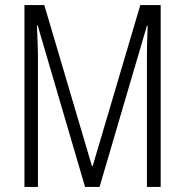

<svg xmlns="http://www.w3.org/2000/svg" viewBox="-20 -734 725 754"><path d="M314 0 128 -634H125Q127 -586 128 -559Q129 -532 129 -519V0H76V-714H154L341 -82H344L531 -714H611V0H557V-516Q557 -530 557.5 -557.5Q558 -585 560 -633H557L371 0Z"/></svg>

Font: Noto Sans Sinhala ExtraCondensed Light
Style: Regular
Weight: 300
Width: 2
Designer: Jelle Bosma - Monotype Design Team
Foundry: Monotype Imaging Inc.
Version: Version 2.006; ttfautohint (v1.8.4.7-5d5b)